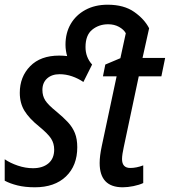

<svg xmlns="http://www.w3.org/2000/svg" viewBox="-25 -785 721 815"><path d="M123 10Q81 10 49 2Q17 -6 -5 -18V-109Q18 -93 50.5 -82Q83 -71 115 -71Q156 -71 180.5 -91.5Q205 -112 205 -150Q205 -176 192 -196.5Q179 -217 140 -249Q99 -282 79 -314.5Q59 -347 59 -391Q59 -459 103 -504Q147 -549 226 -549Q243 -549 260 -547Q257 -557 255 -569.5Q253 -582 253 -595Q253 -645 275 -683Q297 -721 337.5 -743Q378 -765 432 -765Q501 -765 544.5 -734.5Q588 -704 608 -665L580 -539H676L660 -461H564L500 -159Q497 -146 495 -132.5Q493 -119 493 -110Q493 -72 528 -72Q554 -72 583 -83V-8Q566 0 541.5 5Q517 10 496 10Q398 10 398 -93Q398 -123 407 -165L470 -461H412L422 -511L486 -538L509 -644Q500 -660 480 -671Q460 -682 434 -682Q395 -682 366.5 -659Q338 -636 338 -585Q338 -542 366 -511L329 -437Q307 -452 281 -461Q255 -470 228 -470Q195 -470 175 -452Q155 -434 155 -403Q155 -378 167 -359Q179 -340 215 -311Q244 -287 263.5 -266Q283 -245 293 -220Q303 -195 303 -160Q303 -82 255 -36Q207 10 123 10Z"/></svg>

Font: Noto Sans Condensed Medium
Style: Italic
Weight: 500
Width: 3
Italic angle: -12°
Designer: Monotype Design Team
Foundry: Monotype Imaging Inc.
Version: Version 2.013; ttfautohint (v1.8.4.7-5d5b)